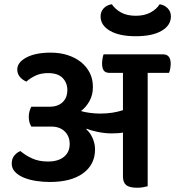

<svg xmlns="http://www.w3.org/2000/svg" viewBox="-20 -870 822 901"><path d="M617 -796Q658 -796 686.5 -811.5Q715 -827 729 -850Q751 -847 766.5 -831.5Q782 -816 782 -793Q782 -751 738.5 -725.5Q695 -700 617 -700Q540 -700 496 -725.5Q452 -751 452 -793Q452 -816 467 -831.5Q482 -847 505 -850Q520 -827 548 -811.5Q576 -796 617 -796ZM673 -528V4Q664 6 652 8.5Q640 11 624 11Q587 11 572 -1.5Q557 -14 557 -42V-248Q538 -244 504 -244Q474 -244 441 -250.5Q408 -257 387 -266L385 -263Q403 -248 414.5 -222Q426 -196 426 -169Q426 -98 370 -57Q314 -16 214 -16Q181 -16 149 -21Q117 -26 91.5 -36.5Q66 -47 50.5 -63.5Q35 -80 35 -102Q35 -126 48 -141Q61 -156 76 -161Q99 -141 131 -126.5Q163 -112 205 -112Q253 -112 280 -134Q307 -156 307 -194Q307 -231 283.5 -253.5Q260 -276 221 -276H127Q122 -284 118.5 -295.5Q115 -307 115 -322Q115 -336 118.5 -348Q122 -360 127 -369H211Q251 -369 273.5 -390Q296 -411 296 -448Q296 -481 274 -504Q252 -527 205 -527Q172 -527 146.5 -515Q121 -503 104 -487Q85 -495 73 -509.5Q61 -524 61 -544Q61 -577 103.5 -600Q146 -623 218 -623Q261 -623 297 -611.5Q333 -600 359.5 -579Q386 -558 401 -528.5Q416 -499 416 -462Q416 -424 399.5 -395Q383 -366 360 -349Q374 -344 400.5 -340.5Q427 -337 450 -337Q509 -337 557 -353V-528H495Q475 -528 467 -539Q459 -550 459 -573Q459 -582 461 -594.5Q463 -607 466 -615H745Q781 -615 781 -571Q781 -562 779 -549Q777 -536 773 -528Z"/></svg>

Font: Baloo 2 SemiBold
Style: Regular
Weight: 600
Designer: Sarang Kulkarni and Ek Type
Foundry: Ek Type
Version: Version 1.640;hotconv 1.0.111;makeotfexe 2.5.65597; ttfautoh